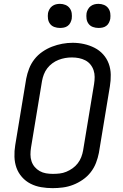

<svg xmlns="http://www.w3.org/2000/svg" viewBox="-20 -968 640 996"><path d="M253 8Q223 8 193.5 3Q164 -2 138.5 -15Q113 -28 94 -49.5Q75 -71 65.5 -97.5Q56 -124 55 -154.5Q54 -185 59 -215L116 -560Q121 -586 131 -612Q141 -638 158.5 -660.5Q176 -683 200 -699.5Q224 -716 250 -726Q276 -736 303 -741Q330 -746 357 -746Q387 -746 416 -739.5Q445 -733 470.5 -720Q496 -707 515 -686Q534 -665 544 -638Q554 -611 554.5 -580.5Q555 -550 550 -520L493 -175Q488 -149 478 -123Q468 -97 450.5 -74.5Q433 -52 409 -35.5Q385 -19 359 -9Q333 1 306 4.5Q279 8 253 8ZM254 -66Q272 -66 289.5 -68Q307 -70 324 -77Q341 -84 356.5 -95Q372 -106 383.5 -121Q395 -136 401.5 -153Q408 -170 411 -187L468 -532Q471 -551 471 -569Q471 -587 465.5 -603.5Q460 -620 449 -633.5Q438 -647 422.5 -655Q407 -663 389.5 -666.5Q372 -670 353 -670Q335 -670 318 -667Q301 -664 284 -657.5Q267 -651 251.5 -639.5Q236 -628 225 -613.5Q214 -599 207.5 -582Q201 -565 198 -548L141 -203Q138 -185 138 -166.5Q138 -148 143.5 -131.5Q149 -115 160 -102Q171 -89 186 -80.5Q201 -72 218.5 -69Q236 -66 254 -66ZM491 -823Q476 -823 462 -828Q448 -833 439.5 -844.5Q431 -856 429 -870.5Q427 -885 429 -900Q431 -910 436.5 -920Q442 -930 451 -936.5Q460 -943 470 -945.5Q480 -948 491 -948Q506 -948 519.5 -942.5Q533 -937 541.5 -925.5Q550 -914 552 -899.5Q554 -885 552 -870Q550 -860 545 -850Q540 -840 531 -833.5Q522 -827 511.5 -825Q501 -823 491 -823ZM291 -823Q276 -823 262 -828Q248 -833 239.5 -844.5Q231 -856 229 -870.5Q227 -885 229 -900Q231 -910 236.5 -920Q242 -930 251 -936.5Q260 -943 270 -945.5Q280 -948 291 -948Q306 -948 319.5 -942.5Q333 -937 341.5 -925.5Q350 -914 352 -899.5Q354 -885 352 -870Q350 -860 345 -850Q340 -840 331 -833.5Q322 -827 311.5 -825Q301 -823 291 -823Z"/></svg>

Font: Zed Sans Extended
Style: Italic
Weight: 400
Width: 7
Italic angle: -9°
Designer: Belleve Invis
Foundry: Belleve Invis
Version: Version 1.0.0; ttfautohint (v1.8.4)